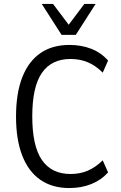

<svg xmlns="http://www.w3.org/2000/svg" viewBox="-20 -941 613 970"><path d="M330 9Q244 9 184 -32.5Q124 -74 92.5 -154.5Q61 -235 61 -352Q61 -470 92.5 -550.5Q124 -631 184 -672.5Q244 -714 331 -714Q391 -714 441 -694.5Q491 -675 526 -635L499 -574Q463 -610 423.5 -626.5Q384 -643 336 -643Q240 -643 191.5 -572.5Q143 -502 143 -353Q143 -204 191.5 -133Q240 -62 337 -62Q384 -62 423 -78.5Q462 -95 499 -131L526 -70Q491 -31 441 -11Q391 9 330 9ZM291 -765 191 -921H248L327 -816L406 -921H463L363 -765Z"/></svg>

Font: Nunito Sans 10pt Condensed
Style: Regular
Weight: 400
Width: 3
Designer: Vernon Adams
Foundry: Vernon Adams
Version: Version 3.101;gftools[0.9.27]